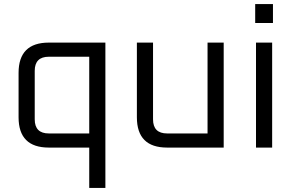

<svg xmlns="http://www.w3.org/2000/svg" viewBox="-20 -731 1448 951"><path d="M72 -150V-370Q72 -520 222 -520H502V200H422V0H222Q72 0 72 -150ZM152 -140Q152 -70 222 -70H422V-450H222Q152 -450 152 -380Z M658 -150V-520H738V-140Q738 -70 808 -70H1008V-520H1088V0H808Q658 0 658 -150Z M1244 -617V-711H1332V-617ZM1248 0V-520H1328V0Z"/></svg>

Font: Oxanium ExtraLight
Style: Regular
Weight: 400
Version: Version 2.000